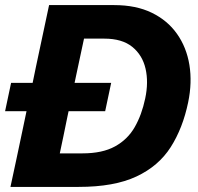

<svg xmlns="http://www.w3.org/2000/svg" viewBox="-24 -733 778 753"><path d="M17 0Q29.5 -57 40.8 -110.8Q52 -164.5 66.5 -232.5L80 -297H-4L19.5 -408H104L117.5 -473.5Q132.5 -543 144.2 -598.8Q156 -654.5 168.5 -713H424Q509.5 -713 571.2 -683Q633 -653 670.2 -600.2Q707.5 -547.5 718.8 -478.5Q730 -409.5 714 -332Q693 -230.5 645.5 -156Q598 -81.5 511 -40.8Q424 0 284.5 0ZM210.5 -131.5H299.5Q377.5 -131.5 427 -158.8Q476.5 -186 504.2 -234.2Q532 -282.5 545.5 -347Q559 -410.5 546.8 -463.8Q534.5 -517 494.8 -549.2Q455 -581.5 385 -581.5H305.5Q298 -547.5 291 -513.8Q284 -480 274.5 -436.5L268.5 -408H412L388.5 -297H245L240 -273.5Q231.5 -231.5 224.5 -197.8Q217.5 -164 210.5 -131.5Z"/></svg>

Font: Commissioner
Style: Bold Italic
Weight: 700
Italic angle: -12°
Designer: Kostas Bartsokas
Foundry: Kostas Bartsokas
Version: Version 1.000; ttfautohint (v1.8.3)